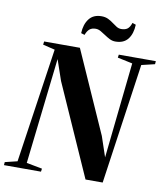

<svg xmlns="http://www.w3.org/2000/svg" viewBox="-123 -1026 958 1108"><g transform="rotate(10 355.5 -472.0)"><path d="M-24 0 -22.5 -18 49.5 -35.5 148.5 -707 78 -724 80.5 -743H290L503 -264L543 -145.5L603 -706.5L515.5 -725L518 -743H735L733.5 -725L656 -706.5L554.5 0H454L216 -535.5L174.5 -656.5L103.5 -35.5L195.5 -18L193 0ZM485 -814Q467 -814 451.2 -822Q435.5 -830 420.5 -840.2Q405.5 -850.5 390.8 -858.8Q376 -867 361.5 -867Q339 -867 325.5 -855.8Q312 -844.5 303.5 -821L282.5 -827.5Q284.5 -879 309.2 -911.5Q334 -944 382 -944Q404 -944 420.8 -936Q437.5 -928 451.2 -917.5Q465 -907 478 -899Q491 -891 506 -891Q528.5 -891 542 -901Q555.5 -911 564 -937L584.5 -930Q582.5 -876.5 558 -845.2Q533.5 -814 485 -814Z"/></g></svg>

Font: Merriweather 144pt
Style: Bold Italic
Weight: 700
Italic angle: -7.8°
Version: Version 2.101